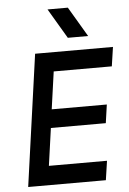

<svg xmlns="http://www.w3.org/2000/svg" viewBox="-61 -972 681 1017"><g transform="rotate(-5 279.5 -464.0)"><path d="M47 0 145 -700H559L544 -598H235L207 -399H500L486 -301H194L166 -102H475L460 0ZM325 -769 231 -928H339L433 -769Z"/></g></svg>

Font: Finlandica Medium
Style: Italic
Weight: 500
Italic angle: -8°
Designer: Niklas Ekholm, Juho Hiilivirta, Jaakko Suomalainen
Foundry: Helsinki Type Studio
Version: Version 1.063